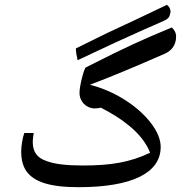

<svg xmlns="http://www.w3.org/2000/svg" viewBox="-20 -912 768 797"><path d="M302 -662C414 -715 509 -759 577 -789C621 -808 646 -819 663 -827C682 -836 685 -845 688 -863C688 -874 683 -884 673 -892C591 -853 508 -813 425 -775C378 -752 335 -731 297 -712C295 -712 295 -710 295 -707C295 -699 297 -685 302 -662ZM306 -135C528 -135 647 -194 647 -302C647 -333 633 -367 606 -402C552 -472 455 -535 353 -560C445 -595 541 -635 664 -689C694 -702 711 -727 711 -760C711 -776 704 -788 693 -798C573 -748 509 -720 336 -632C329 -628 310 -556 310 -527C310 -490 338 -462 374 -462C382 -462 391 -463 399 -465C445 -441 482 -418 510 -395C557 -358 587 -319 603 -278C519 -238 440 -225 323 -225C256 -225 206 -231 175 -243C134 -256 117 -281 116 -320C116 -334 118 -348 120 -360H81C74 -342 68 -307 68 -283C68 -250 75 -223 89 -202C121 -157 186 -135 306 -135Z"/></svg>

Font: Noto Naskh Arabic UI Medium
Style: Regular
Weight: 500
Designer: Monotype Design Team, David Williams, Mohamad Dakak and Nizar Qandah
Foundry: Monotype Imaging Inc.
Version: Version 2.014